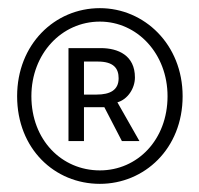

<svg xmlns="http://www.w3.org/2000/svg" viewBox="-20 -809 489 471"><path d="M225 -358C334 -358 428 -444 428 -573C428 -700 334 -789 225 -789C114 -789 22 -700 22 -573C22 -444 114 -358 225 -358ZM225 -391C131 -391 57 -466 57 -573C57 -677 131 -756 225 -756C317 -756 391 -677 391 -573C391 -466 317 -391 225 -391ZM148 -463H186V-546H236L279 -463H322L268 -558C293 -565 311 -592 311 -619C311 -673 270 -691 227 -691H148ZM186 -577V-658H220C259 -658 271 -641 271 -617C271 -588 250 -577 217 -577Z"/></svg>

Font: Spoqa Han Sans Neo Light
Style: Regular
Weight: 300
Designer: [Spoqa Han Sans Neo] Dong-huui Kim  Younghwa Kang  Yujin Lee  [Noto Sans] Ryoko NISHIZUKA  (kana & ideographs); Paul D. 
Foundry: Spoqa (http://www.spoqa-han-sans.com)
Version: Version 1.000